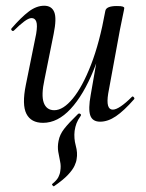

<svg xmlns="http://www.w3.org/2000/svg" viewBox="-20 -415 508 669"><path d="M168 234Q167 235 163.5 231.5Q160 228 162 226Q178 213 183.5 202Q189 191 190 181Q193 164 189.5 148Q186 132 183 114Q180 96 184 76Q188 54 203.5 34Q219 14 252 -18Q256 -21 260 -18Q264 -15 261 -11Q251 3 246.5 15Q242 27 240 41Q237 67 244 92.5Q251 118 247 139Q246 149 239.5 163Q233 177 216.5 194.5Q200 212 168 234ZM130 13Q88 13 72 -18.5Q56 -50 70 -119L106 -297Q111 -327 106.5 -339.5Q102 -352 90 -352Q80 -352 64 -340Q48 -328 29 -309Q25 -305 21 -309Q17 -313 21 -317Q54 -355 80.5 -375Q107 -395 134 -395Q160 -395 169 -373Q178 -351 167 -297L135 -138Q123 -83 132.5 -57Q142 -31 169 -31Q200 -31 233.5 -71.5Q267 -112 297 -189Q327 -266 347 -377L361 -376Q342 -259 306.5 -171.5Q271 -84 226 -35.5Q181 13 130 13ZM329 9Q302 9 294.5 -13Q287 -35 296 -84L347 -377Q350 -394 387 -394Q403 -394 408 -392Q413 -390 413 -387Q413 -384 408 -361Q403 -338 398 -312L357 -89Q348 -33 373 -33Q384 -33 401 -44.5Q418 -56 439 -77Q442 -81 446 -76.5Q450 -72 447 -69Q412 -29 384 -10Q356 9 329 9Z"/></svg>

Font: Cormorant Medium
Style: Italic
Weight: 500
Italic angle: -10°
Designer: Christian Thalmann (Catharsis Fonts)
Foundry: Catharsis Fonts
Version: Version 4.000